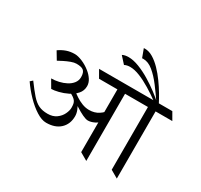

<svg xmlns="http://www.w3.org/2000/svg" viewBox="-189 -1191 1500 1436"><g transform="rotate(30 561.0 -473.5)"><path d="M147.5 -539.1 107.4 -606Q138.2 -627.4 170.2 -638.7Q202.1 -649.9 240.7 -649.9Q267.6 -649.9 306.2 -633.8Q344.7 -617.7 377.9 -590.8Q404.3 -569.8 421.9 -543Q439.5 -516.1 439.5 -487.3Q439.5 -447.8 414.1 -418.9Q388.7 -390.1 351.6 -371.8Q314.5 -353.5 277.3 -344.5Q240.2 -335.4 216.8 -335.4L177.2 -403.3Q208.5 -403.3 241.7 -410.9Q274.9 -418.5 303.2 -433.3Q331.5 -448.2 349.1 -470.9Q366.7 -493.7 366.7 -523.4Q366.7 -564.9 346.7 -580.1Q329.6 -593.3 287.1 -593.3Q267.6 -593.3 241.2 -583.5Q214.8 -573.7 189.5 -561Q164.1 -548.3 147.5 -539.1ZM352.5 -383.8 378.9 -409.7Q390.6 -403.8 406.5 -387.2Q422.4 -370.6 438 -347.2Q453.6 -323.7 463.9 -297.9Q474.1 -272 474.1 -247.6Q474.1 -179.7 430.4 -138.4Q386.7 -97.2 309.6 -97.2Q271 -97.2 223.9 -127Q176.8 -156.7 130.6 -204.3Q84.5 -252 48.8 -304.2L69.3 -322.3Q113.8 -261.7 145 -226.3Q176.3 -190.9 208 -175.8Q239.7 -160.6 285.2 -160.6Q330.6 -160.6 360.4 -182.4Q390.1 -204.1 404.5 -234.4Q418.9 -264.6 418.9 -289.1Q418.9 -308.1 416.3 -321.8Q413.6 -335.4 405.8 -346.2Q391.1 -366.2 352.5 -383.8ZM368.2 -387.2 386.2 -408.2Q399.9 -396.5 424.1 -380.4Q448.2 -364.3 478.5 -352.3Q508.8 -340.3 540 -340.3Q586.9 -340.3 621.8 -363.3Q656.7 -386.2 668.9 -413.1V-317.9Q655.8 -295.9 626.2 -281.7Q596.7 -267.6 571.8 -267.6Q554.2 -267.6 524.4 -281.7Q494.6 -295.9 462.6 -316.4Q430.7 -336.9 404.5 -356.7Q378.4 -376.5 368.2 -387.2ZM642.1 -644.5 679.2 -580.1H488.8L451.7 -644.5ZM817.4 -644.5 854.5 -580.1H664.1L627 -644.5ZM647.5 -38.1V-644.5H713.4V0ZM920.4 -644.5 957.5 -580.1H767.1L730 -644.5ZM1084.5 -644.5 1121.6 -580.1H952.1L915 -644.5ZM911.1 -38.1V-644.5H977.1V0ZM598.6 -762.7 546.9 -819.8Q559.1 -826.2 572.5 -828.6Q585.9 -831.1 599.6 -831.1Q641.6 -831.1 691.4 -811.8Q741.2 -792.5 791 -762.5Q840.8 -732.4 884.3 -699.5Q927.7 -666.5 957 -638.7H928.7Q880.4 -673.8 829.8 -704.6Q779.3 -735.4 732.2 -754.4Q685.1 -773.4 647 -773.4Q634.3 -773.4 622.1 -771Q609.9 -768.6 598.6 -762.7ZM690.9 -874 664.1 -946.3Q666.5 -946.3 669.2 -946.5Q671.9 -946.8 674.3 -946.8Q709.5 -946.8 744.9 -925.3Q780.3 -903.8 814 -868.9Q847.7 -834 877.4 -792.7Q907.2 -751.5 931.2 -710.9Q955.1 -670.4 971.2 -638.7H950.2Q911.6 -696.3 870.6 -750.5Q829.6 -804.7 787.4 -839.6Q745.1 -874.5 702.6 -874.5Q694.8 -874.5 690.9 -874Z"/></g></svg>

Font: Annapurna SIL
Style: Regular
Weight: 400
Designer: Peter Martin, Annie Olsen
Foundry: SIL International
Version: Version 2.000